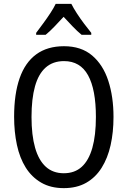

<svg xmlns="http://www.w3.org/2000/svg" viewBox="-20 -963 659 993"><path d="M567 -358Q567 -279 552 -212Q537 -145 505.5 -95Q474 -45 425.5 -17.5Q377 10 310 10Q242 10 193 -18.5Q144 -47 113 -96.5Q82 -146 67.5 -213.5Q53 -281 53 -359Q53 -477 81.5 -558.5Q110 -640 167.5 -682Q225 -724 311 -724Q400 -724 456.5 -676Q513 -628 540 -545.5Q567 -463 567 -358ZM143 -358Q143 -264 161.5 -199Q180 -134 217 -100.5Q254 -67 310 -67Q366 -67 402.5 -100Q439 -133 457.5 -198Q476 -263 476 -358Q476 -500 435.5 -573.5Q395 -647 311 -647Q254 -647 216.5 -614Q179 -581 161 -516.5Q143 -452 143 -358ZM349 -943Q360 -921 377.5 -894Q395 -867 415 -840.5Q435 -814 452 -793V-783H402Q379 -802 356 -826Q333 -850 309 -876Q285 -850 261 -825Q237 -800 216 -783H167V-793Q185 -817 204.5 -843.5Q224 -870 241 -896Q258 -922 268 -943Z"/></svg>

Font: Noto Sans Arabic Condensed
Style: Regular
Weight: 400
Width: 3
Designer: Monotype Design Team, Nadine Chahine, Nizar Qandah and Khaled Hosny
Foundry: Monotype Imaging Inc.
Version: Version 2.012